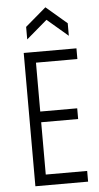

<svg xmlns="http://www.w3.org/2000/svg" viewBox="-59 -911 486 947"><g transform="rotate(-5 184.0 -437.5)"><path d="M77 0V-660H338V-607H133V-365H316V-312H133V-53H338V0ZM100 -725V-787L203 -875L306 -787V-725L203 -813Z"/></g></svg>

Font: Bricolage Grotesque 12pt Condensed ExtraLight
Style: Regular
Weight: 200
Width: 3
Designer: Mathieu Triay
Foundry: Atelier Triay
Version: Version 1.001; ttfautohint (v1.8.4.7-5d5b);gftools[0.9.33.de